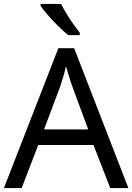

<svg xmlns="http://www.w3.org/2000/svg" viewBox="-20 -964 679 984"><path d="M545 0 459 -221H176L91 0H0L279 -717H360L638 0ZM352 -517Q349 -525 342 -546Q335 -567 328.5 -589.5Q322 -612 318 -624Q311 -593 302 -563.5Q293 -534 287 -517L206 -301H432ZM293 -944Q304 -922 320.5 -894.5Q337 -867 355.5 -841Q374 -815 389 -796V-784H330Q307 -802 278 -830.5Q249 -859 224.5 -887.5Q200 -916 188 -934V-944Z"/></svg>

Font: Noto Sans Pau Cin Hau
Style: Regular
Weight: 400
Designer: Monotype Design Team
Foundry: Monotype Imaging Inc.
Version: Version 2.002; ttfautohint (v1.8.4.7-5d5b)